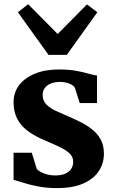

<svg xmlns="http://www.w3.org/2000/svg" viewBox="-20 -904 562 934"><path d="M257 11Q207 11 165.8 3Q124.5 -5 94.2 -14.8Q64 -24.5 46 -29V-161H134.5L158.5 -83.5Q163.5 -75.5 177.5 -67.8Q191.5 -60 210.2 -55.2Q229 -50.5 248 -50.5Q278 -50.5 297.5 -59.2Q317 -68 326.5 -82.8Q336 -97.5 336 -116.5Q336 -143 315.5 -160.5Q295 -178 260 -193.8Q225 -209.5 180.5 -229Q138.5 -248 108.2 -272.2Q78 -296.5 62 -329.8Q46 -363 46 -407.5Q46 -453.5 72.5 -489Q99 -524.5 148.8 -545.2Q198.5 -566 266.5 -566Q317 -566 352.2 -559.2Q387.5 -552.5 411.8 -545.5Q436 -538.5 452 -536.5V-402.5H368L344 -477.5Q340 -485 329.8 -491.2Q319.5 -497.5 305 -501.5Q290.5 -505.5 272.5 -505.5Q246.5 -505.5 227.2 -497.8Q208 -490 197.8 -475.8Q187.5 -461.5 187.5 -442.5Q187.5 -414 205.5 -395.8Q223.5 -377.5 252.5 -364.2Q281.5 -351 314.5 -337Q346 -323.5 376.5 -307.8Q407 -292 431.8 -271.5Q456.5 -251 471 -223Q485.5 -195 485.5 -156.5Q485.5 -110.5 461.2 -72.5Q437 -34.5 386.2 -11.8Q335.5 11 257 11ZM216 -637 67 -844.5 117 -883.5 260.5 -738.5 403 -882.5 453.5 -844.5 305 -637Z"/></svg>

Font: Merriweather 24pt ExtraBold
Style: Regular
Weight: 800
Version: Version 2.100